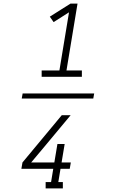

<svg xmlns="http://www.w3.org/2000/svg" viewBox="-20 -870 640 1060"><path d="M210 -446V-481H308L361 -802L276 -748L255 -778L369 -850H408L347 -481H432V-446ZM327 170H232V135H262L274 62H98L104 27L321 -234H370L225 -60L152 27H280L297 -75H337L320 27H371L365 62H314L302 135H327ZM495 -326H100L105 -354H500Z"/></svg>

Font: Iosevka Curly Slab XLtExObl
Style: Regular
Weight: 200
Width: 7
Italic angle: -9°
Monospace: yes
Designer: Belleve Invis
Foundry: Belleve Invis
Version: Version 11.0.0; ttfautohint (v1.8.3)